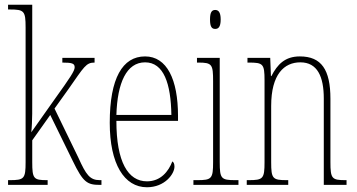

<svg xmlns="http://www.w3.org/2000/svg" viewBox="-20 -780 1506 810"><path d="M14 0H181V-20H178C122 -20 116 -26 116 -96V-188L192 -295L287 -101C331 -10 348 0 402 0H408V-20H401C359 -20 343 -43 311 -114L210 -322L268 -403C336 -500 343 -516 379 -516V-536H243V-516C285 -516 295 -512 295 -496C295 -481 277 -454 211 -362L112 -222C117 -266 116 -336 116 -373V-760H14V-740H21C82 -740 88 -734 88 -664V-96C88 -26 82 -20 21 -20H14Z M600 10C675 10 716 -46 716 -77C716 -90 712 -96 707 -99C691 -57 658 -15 600 -15C520 -15 471 -97 471 -270H731V-291C731 -445 684 -542 592 -542C497 -542 443 -450 443 -262C443 -88 504 10 600 10ZM703 -295H471C475 -431 514 -517 592 -517C671 -517 701 -427 703 -295Z M888 -658C901 -658 911 -666 911 -698C911 -729 901 -738 888 -738C874 -738 866 -729 866 -698C866 -666 874 -658 888 -658ZM796 0H986V-20H973C913 -20 907 -26 907 -96V-536H811V-516H817C875 -516 879 -508 879 -437V-96C879 -26 873 -20 812 -20H796Z M1021 0H1196V-20H1190C1130 -20 1124 -26 1124 -96V-333C1124 -467 1179 -517 1247 -517C1319 -517 1346 -457 1346 -364V0H1442V-20H1438C1380 -20 1374 -26 1374 -96V-363C1374 -486 1336 -542 1245 -542C1182 -542 1150 -508 1125 -459H1123L1120 -536H1024V-516H1029C1090 -516 1096 -511 1096 -441V-96C1096 -26 1090 -20 1029 -20H1021Z"/></svg>

Font: Noto Serif Armenian ExtraCondensed Thin
Style: Regular
Weight: 100
Width: 2
Designer: Monotype Design Team
Foundry: Monotype Imaging Inc.
Version: Version 2.008